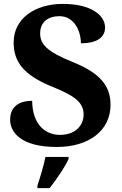

<svg xmlns="http://www.w3.org/2000/svg" viewBox="-20 -744 625 985"><path d="M271 10C440 10 547 -77 547 -206C547 -303 495 -368 355 -425C217 -480 186 -519 186 -573C186 -631 227 -661 285 -661C360 -661 395 -586 395 -522C483 -522 519 -556 519 -603C519 -664 450 -724 302 -724C159 -724 50 -649 50 -526C50 -430 98 -361 241 -302C352 -257 409 -224 409 -157C409 -99 365 -52 288 -52C210 -52 146 -108 145 -227C85 -227 32 -202 32 -130C32 -68 84 10 271 10ZM172 208V221H235C268 178 314 113 332 71V61H213C205 104 185 169 172 208Z"/></svg>

Font: Noto Serif Hentaigana Bold
Style: Regular
Weight: 700
Designer: Kazuhiro Yamada
Foundry: nipponia
Version: Version 1.000